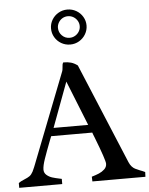

<svg xmlns="http://www.w3.org/2000/svg" viewBox="-63 -975 798 1025"><g transform="rotate(-5 336.5 -463.0)"><path d="M191.9 -259.8 182.6 -236.3Q160.6 -179.2 147.9 -142.3Q135.3 -105.5 135.3 -85.4Q135.3 -67.9 148.2 -56.6Q161.1 -45.4 178 -40Q194.8 -34.7 219.2 -29.8L228.5 -27.8V0H-2V-25.4Q4.9 -30.8 12 -34.4Q19 -38.1 29.8 -42.5Q46.9 -49.3 57.4 -56.6Q67.9 -64 76.2 -79.6Q81.1 -89.4 86.2 -101.8Q91.3 -114.3 92.8 -118.2L98.6 -133.3L281.2 -601.1Q283.2 -606.4 284.2 -619.6Q284.7 -629.4 285.9 -635.5Q287.1 -641.6 290.5 -646.5Q314.5 -646.5 331.8 -641.6Q349.1 -636.7 366.7 -623.5L590.8 -85.9Q597.2 -70.8 605.5 -61.8Q613.8 -52.7 622.8 -48.1Q631.8 -43.5 647.5 -37.1Q660.6 -32.7 675.3 -25.4L674.3 0H390.1L389.2 -25.4Q412.1 -32.2 428.5 -39.1Q444.8 -45.9 458 -58.1Q471.2 -70.3 471.2 -87.9Q471.2 -107.4 422.4 -232.9Q419.4 -240.2 416.7 -247.1Q414.1 -253.9 412.1 -259.8ZM297.9 -543 208.5 -302.7H394ZM336.4 -738.3Q310.1 -738.3 288.3 -751Q266.6 -763.7 253.9 -785.2Q241.2 -806.6 241.2 -832.5Q241.2 -857.4 253.9 -878.9Q266.6 -900.4 288.6 -913.1Q310.5 -925.8 336.4 -925.8Q362.3 -925.8 384.3 -913.1Q406.2 -900.4 418.9 -878.9Q431.6 -857.4 431.6 -832.5Q431.6 -807.6 418.9 -785.9Q406.2 -764.2 384.3 -751.2Q362.3 -738.3 336.4 -738.3ZM336.4 -774.4Q352.5 -774.4 366 -782.5Q379.4 -790.5 387.2 -803.7Q395 -816.9 395 -832.5Q395 -847.7 387.2 -860.8Q379.4 -874 366 -882.1Q352.5 -890.1 336.4 -890.1Q320.3 -890.1 307.1 -882.3Q293.9 -874.5 286.1 -861.1Q278.3 -847.7 278.3 -832.5Q278.3 -808.6 295.2 -791.5Q312 -774.4 336.4 -774.4Z"/></g></svg>

Font: Radley
Style: Regular
Weight: 400
Designer: Vernon Adams
Foundry: Vernon Adams
Version: Version 1.003; ttfautohint (v1.6)